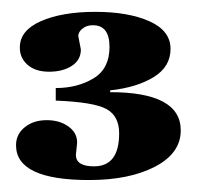

<svg xmlns="http://www.w3.org/2000/svg" viewBox="-20 -698 331 321"><path d="M137.2 -419.9Q179.2 -419.9 179.2 -475.1Q179.2 -503.9 158.2 -515.6Q137.2 -527.3 73.2 -529.8V-550.8Q109.4 -550.8 136.2 -566.9Q163.1 -583 163.1 -619.6Q163.1 -656.2 134.8 -655.8Q125 -655.8 118.2 -650.4Q111.3 -645 110.8 -638.2L115.2 -615.2Q115.2 -597.7 100.1 -587.9Q85 -578.1 62 -578.1Q39.1 -578.1 25.9 -589.8Q12.7 -601.6 13.2 -619.1Q13.2 -647 48.3 -662.6Q84 -678.2 139.2 -678.2Q194.3 -678.2 229.5 -662.6Q264.6 -647 265.1 -617.2Q265.6 -586.9 237.3 -569.3Q209 -551.8 164.1 -546.9V-543.9Q282.2 -543.9 282.2 -480Q282.2 -441.9 239.3 -419.4Q196.3 -397 128.9 -397Q6.8 -397 6.8 -455.1Q6.8 -473.6 21.5 -485.4Q36.1 -497.1 58.1 -497.1Q80.1 -497.1 94.7 -486.3Q109.4 -475.6 108.9 -459L106.9 -439Q106.9 -419.9 137.2 -419.9Z"/></svg>

Font: Unna-Bold
Style: Bold
Weight: 700
Designer: Jorge de Buen U.
Foundry: Omnibus-Type
Version: Version 2.006;PS 002.006;hotconv 1.0.70;makeotf.lib2.5.58329